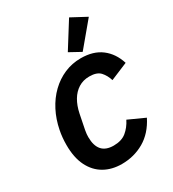

<svg xmlns="http://www.w3.org/2000/svg" viewBox="-230 -1099 1112 1235"><g transform="rotate(-30 325.5 -481.5)"><path d="M306 12Q232 12 176 -20Q120 -52 88.5 -115Q57 -178 57 -272Q57 -300 59.5 -326.5Q62 -353 67 -378Q81 -450 112.5 -511Q144 -572 190 -616.5Q236 -661 293 -685.5Q350 -710 415 -710Q508 -710 567 -665Q626 -620 651 -540L522 -486Q510 -526 485 -553.5Q460 -581 404 -581Q358 -581 323 -559Q288 -537 265 -498Q242 -459 231 -406L209 -296Q206 -281 205 -268.5Q204 -256 204 -246Q204 -182 232.5 -149.5Q261 -117 319 -117Q378 -117 413.5 -146Q449 -175 472 -221L593 -166Q547 -75 472 -31.5Q397 12 306 12ZM594 -915 447 -739 363 -785 482 -975Z"/></g></svg>

Font: IBM Plex Sans Var
Style: Italic
Weight: 400
Italic angle: -11.31°
Designer: Mike Abbink, Paul van der Laan, Pieter van Rosmalen
Foundry: Bold Monday
Version: Version 1.001